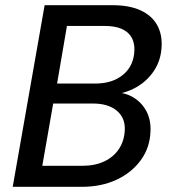

<svg xmlns="http://www.w3.org/2000/svg" viewBox="-20 -720 655 740"><path d="M29 0 152 -700H412Q479 -700 522 -680Q565 -660 585 -624.5Q605 -589 603 -543Q601 -489 574 -448Q547 -407 504 -383Q461 -359 407 -354L423 -364Q465 -363 496.5 -343Q528 -323 545 -290Q562 -257 560 -214Q558 -151 522.5 -102.5Q487 -54 428.5 -27Q370 0 296 0ZM143 -81H298Q346 -81 382 -98Q418 -115 438.5 -146Q459 -177 461 -219Q463 -266 430 -293.5Q397 -321 338 -321H185ZM200 -398H347Q414 -398 455 -432.5Q496 -467 498 -526Q499 -555 487 -576Q475 -597 449.5 -608.5Q424 -620 383 -620H238Z"/></svg>

Font: DM Sans Medium
Style: Italic
Weight: 500
Italic angle: -10°
Designer: Colophon Foundry, Jonny Pinhorn
Foundry: Colophon Foundry
Version: Version 4.004;gftools[0.9.30]